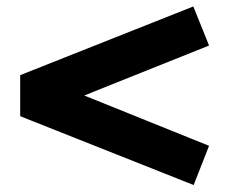

<svg xmlns="http://www.w3.org/2000/svg" viewBox="-20 -606 688 580"><path d="M565 -47 41 -255V-379L564 -586.5L611.5 -468.5L234.5 -317.5L611.5 -165.5Z"/></svg>

Font: Geologica ExtraBold
Style: Regular
Weight: 800
Designer: Sindre Bremnes, Frode Helland
Foundry: Monokrom Skriftforlag AS
Version: Version 1.010;gftools[0.9.28]